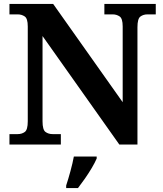

<svg xmlns="http://www.w3.org/2000/svg" viewBox="-20 -734 828 975"><path d="M28 0V-53H70Q91 -53 106 -64Q121 -75 121 -118V-600Q121 -640 105.5 -650.5Q90 -661 70 -661H28V-714H250L603 -215V-600Q603 -640 587.5 -650.5Q572 -661 552 -661H510V-714H771V-661H729Q708 -661 693 -650Q678 -639 678 -596V0H586L196 -551V-118Q196 -75 211 -64Q226 -53 247 -53H289V0ZM316 208Q326 178 337.5 136Q349 94 355 61H471V71Q462 92 446 119Q430 146 411.5 172.5Q393 199 376 221H316Z"/></svg>

Font: Noto Serif Vithkuqi
Style: Regular
Weight: 400
Version: Version 1.005